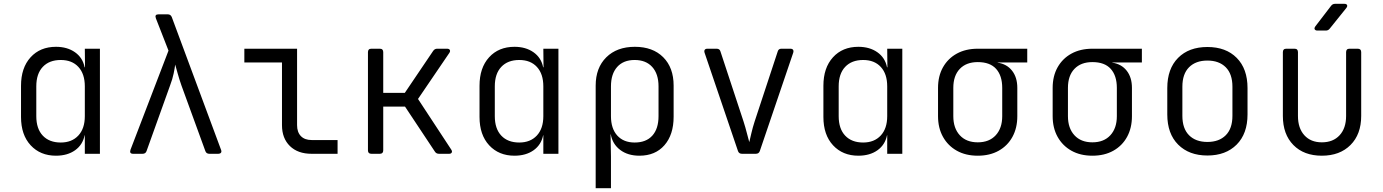

<svg xmlns="http://www.w3.org/2000/svg" viewBox="-20 -805 7240 1005"><path d="M273 10Q191 10 140.5 -44.5Q90 -99 90 -193V-356Q90 -450 140 -505Q190 -560 273 -560Q332 -560 372.5 -531.5Q413 -503 423 -453H425L424 -550H503V0H424V-97H423Q413 -47 373 -18.5Q333 10 273 10ZM298 -59Q356 -59 390 -95.5Q424 -132 424 -197V-353Q424 -418 390.5 -454.5Q357 -491 298 -491Q238 -491 204 -455Q170 -419 170 -353V-197Q170 -131 204 -95Q238 -59 298 -59Z M677 0Q656 0 663 -21L862 -540L796 -709Q788 -730 810 -730H858Q873 -730 879 -716L1137 -21Q1141 -11 1136.5 -5.5Q1132 0 1123 0H1076Q1060 0 1055 -14L930 -357Q918 -391 910 -420.5Q902 -450 897 -467Q895 -450 889 -420.5Q883 -391 870 -357L747 -14Q742 0 726 0Z M1611 0Q1539 0 1497.5 -40.5Q1456 -81 1456 -150V-478H1259V-550H1535V-150Q1535 -113 1555 -92.5Q1575 -72 1611 -72H1747V0Z M1924 0Q1906 0 1906 -18V-532Q1906 -550 1924 -550H1968Q1986 -550 1986 -532V-319H2099L2247 -538Q2255 -550 2268 -550H2320Q2331 -550 2334.5 -543.5Q2338 -537 2332 -528L2168 -287L2342 -22Q2348 -13 2344.5 -6.5Q2341 0 2331 0H2278Q2263 0 2256 -12L2100 -247H1986V-18Q1986 0 1968 0Z M2673 10Q2591 10 2540.5 -44.5Q2490 -99 2490 -193V-356Q2490 -450 2540 -505Q2590 -560 2673 -560Q2732 -560 2772.5 -531.5Q2813 -503 2823 -453H2825L2824 -550H2903V0H2824V-97H2823Q2813 -47 2773 -18.5Q2733 10 2673 10ZM2698 -59Q2756 -59 2790 -95.5Q2824 -132 2824 -197V-353Q2824 -418 2790.5 -454.5Q2757 -491 2698 -491Q2638 -491 2604 -455Q2570 -419 2570 -353V-197Q2570 -131 2604 -95Q2638 -59 2698 -59Z M3098 180V-357Q3098 -450 3153.5 -505Q3209 -560 3303 -560Q3397 -560 3451.5 -505.5Q3506 -451 3506 -357V-194Q3506 -100 3458 -45Q3410 10 3327 10Q3266 10 3226 -20.5Q3186 -51 3177 -102H3176L3178 15V180ZM3302 -59Q3362 -59 3394.5 -95Q3427 -131 3427 -197V-353Q3427 -418 3394 -454.5Q3361 -491 3302 -491Q3243 -491 3210.5 -454.5Q3178 -418 3178 -353V-197Q3178 -132 3211 -95.5Q3244 -59 3302 -59Z M3864 0Q3848 0 3843 -14L3668 -529Q3665 -539 3669 -544.5Q3673 -550 3683 -550H3731Q3747 -550 3751 -536L3872 -169Q3882 -138 3889.5 -108Q3897 -78 3902 -61Q3906 -78 3913 -108Q3920 -138 3930 -169L4051 -536Q4055 -550 4070 -550H4117Q4127 -550 4131 -544.5Q4135 -539 4132 -529L3957 -14Q3952 0 3936 0Z M4473 10Q4391 10 4340.5 -44.5Q4290 -99 4290 -193V-356Q4290 -450 4340 -505Q4390 -560 4473 -560Q4532 -560 4572.5 -531.5Q4613 -503 4623 -453H4625L4624 -550H4703V0H4624V-97H4623Q4613 -47 4573 -18.5Q4533 10 4473 10ZM4498 -59Q4556 -59 4590 -95.5Q4624 -132 4624 -197V-353Q4624 -418 4590.5 -454.5Q4557 -491 4498 -491Q4438 -491 4404 -455Q4370 -419 4370 -353V-197Q4370 -131 4404 -95Q4438 -59 4498 -59Z M5098 10Q5035 10 4988.5 -16Q4942 -42 4916 -88.5Q4890 -135 4890 -197V-345Q4890 -407 4916 -453Q4942 -499 4988.5 -524.5Q5035 -550 5098 -550H5357V-478H5202V-477Q5250 -470 5277.5 -435Q5305 -400 5305 -345V-197Q5305 -135 5279.5 -88.5Q5254 -42 5207.5 -16Q5161 10 5098 10ZM5098 -60Q5158 -60 5192 -97Q5226 -134 5226 -197V-345Q5226 -409 5194 -444.5Q5162 -480 5098 -480Q5038 -480 5004 -444.5Q4970 -409 4970 -345V-197Q4970 -134 5004 -97Q5038 -60 5098 -60Z M5698 10Q5635 10 5588.5 -16Q5542 -42 5516 -88.5Q5490 -135 5490 -197V-345Q5490 -407 5516 -453Q5542 -499 5588.5 -524.5Q5635 -550 5698 -550H5957V-478H5802V-477Q5850 -470 5877.5 -435Q5905 -400 5905 -345V-197Q5905 -135 5879.5 -88.5Q5854 -42 5807.5 -16Q5761 10 5698 10ZM5698 -60Q5758 -60 5792 -97Q5826 -134 5826 -197V-345Q5826 -409 5794 -444.5Q5762 -480 5698 -480Q5638 -480 5604 -444.5Q5570 -409 5570 -345V-197Q5570 -134 5604 -97Q5638 -60 5698 -60Z M6300 9Q6204 9 6147 -48Q6090 -105 6090 -206V-344Q6090 -445 6146.5 -502Q6203 -559 6300 -559Q6397 -559 6453.5 -502Q6510 -445 6510 -344V-206Q6510 -105 6453 -48Q6396 9 6300 9ZM6300 -62Q6361 -62 6396 -97Q6431 -132 6431 -199V-351Q6431 -418 6396 -453Q6361 -488 6300 -488Q6239 -488 6204 -453Q6169 -418 6169 -351V-199Q6169 -132 6204 -97Q6239 -62 6300 -62Z M6899 10Q6805 10 6750 -46Q6695 -102 6695 -198V-532Q6695 -550 6713 -550H6756Q6774 -550 6774 -532V-198Q6774 -134 6807.5 -97Q6841 -60 6899 -60Q6958 -60 6992 -97Q7026 -134 7026 -198V-532Q7026 -550 7044 -550H7087Q7105 -550 7105 -532V-198Q7105 -102 7049 -46Q6993 10 6899 10ZM6876 -645Q6866 -645 6862 -651Q6858 -657 6865 -667L6947 -774Q6955 -785 6968 -785H7017Q7028 -785 7031 -778.5Q7034 -772 7027 -763L6941 -656Q6933 -645 6920 -645Z"/></svg>

Font: Pitagon Sans Mono Light
Style: Regular
Weight: 300
Monospace: yes
Designer: Travis Tran
Foundry: Pitagon
Version: Version 1.001; ttfautohint (v1.8.4.7-5d5b);gftools[0.9.26]